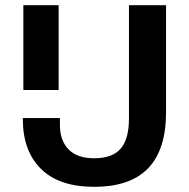

<svg xmlns="http://www.w3.org/2000/svg" viewBox="-20 -710 730 740"><path d="M68 -251V-255H211V-227Q211 -169 244 -134.5Q277 -100 343 -100Q413 -100 445 -137Q477 -174 477 -253V-690H620V-278Q620 -133 551 -61.5Q482 10 343 10Q208 10 138 -59Q68 -128 68 -251ZM70 -690H206V-363H70Z"/></svg>

Font: Mozilla Text BETA
Style: Bold
Weight: 700
Designer: Studio DRAMA
Foundry: Studio DRAMA
Version: Version 0.100